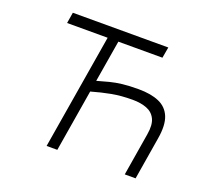

<svg xmlns="http://www.w3.org/2000/svg" viewBox="-123 -884 1143 1041"><g transform="rotate(20 448.5 -363.5)"><path d="M679 -727.3 668 -664.4H413.7L373.6 -423.7Q411.2 -434.7 443.4 -442.8Q475.5 -451 513.1 -455.4Q550.8 -459.9 605.5 -459.9Q676.8 -459.9 723.9 -439.5Q771 -419 790 -372.2Q808.9 -325.3 795.5 -245.7L755 0H692.5L733 -245.7Q742.9 -303.6 726.9 -336.1Q710.9 -368.6 676.3 -381.7Q641.7 -394.9 595.2 -394.9Q528.8 -394.9 474.6 -384.8Q420.5 -374.6 362.6 -358L303.3 0H241.5L351.9 -664.4H117.9L128.2 -727.3Z"/></g></svg>

Font: Inter UI Light
Style: Italic
Weight: 300
Italic angle: 9.39999°
Designer: Rasmus Andersson
Foundry: rsms
Version: 3.2;8d6f07862